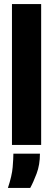

<svg xmlns="http://www.w3.org/2000/svg" viewBox="-20 -715 262 947"><path d="M39 0V-695H183V0ZM19 212Q39 152 42.5 109.5Q46 67 46 43H177Q177 98 160.5 141.5Q144 185 129 212Z"/></svg>

Font: Bricolage Grotesque 48pt Bricolage Grotesque 48pt Regular
Style: Bold
Weight: 700
Designer: Mathieu Triay
Foundry: Atelier Triay
Version: Version 1.000; ttfautohint (v1.8.4.7-5d5b);gftools[0.9.32]